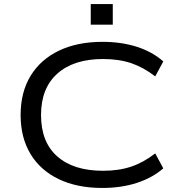

<svg xmlns="http://www.w3.org/2000/svg" viewBox="-20 -921 889 950"><path d="M486 9Q362 9 271 -34.5Q180 -78 131 -159Q82 -240 82 -352Q82 -465 131.5 -546Q181 -627 272 -670.5Q363 -714 487 -714Q580 -714 657 -689.5Q734 -665 788 -617L748 -543Q690 -588 629 -608.5Q568 -629 490 -629Q345 -629 264 -557Q183 -485 183 -352Q183 -218 263.5 -147Q344 -76 490 -76Q568 -76 629 -96.5Q690 -117 748 -162L788 -88Q734 -41 657 -16Q580 9 486 9ZM429 -799V-901H538V-799Z"/></svg>

Font: Nunito Sans 10pt Expanded
Style: Regular
Weight: 400
Width: 7
Designer: Vernon Adams
Foundry: Vernon Adams
Version: Version 3.101;gftools[0.9.27]